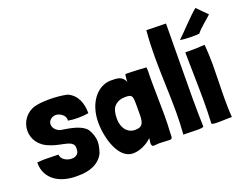

<svg xmlns="http://www.w3.org/2000/svg" viewBox="-115 -998 1641 1258"><g transform="rotate(-20 706.0 -369.0)"><path d="M240 16C317 17 388 -9 419 -74C429 -103 434 -128 434 -150C434 -184 423 -211 406 -240C375 -280 304 -294 229 -305C198 -316 182 -339 182 -361C182 -382 198 -403 228 -408C259 -411 298 -385 298 -354C298 -352 298 -349 297 -346C318 -342 341 -340 365 -340C391 -340 417 -342 440 -346C440 -418 416 -480 353 -507C317 -515 272 -519 230 -519C191 -519 154 -516 129 -509C63 -491 25 -433 25 -373C25 -317 58 -260 131 -235C205 -203 296 -218 288 -152C289 -117 265 -103 237 -103C203 -103 165 -124 163 -158C138 -158 104 -160 72 -160C52 -160 32 -159 15 -157V-152C15 -45 106 21 240 16Z M627 2C674 2 727 -24 759 -56C759 -43 755 -36 755 -21C755 -10 758 -2 767 1C782 1 795 -2 810 -2C831 -2 854 1 875 1H887C899 -1 900 -13 900 -26C900 -30 900 -35 900 -40C903 -83 904 -126 904 -169C904 -244 901 -318 901 -393C901 -417 901 -440 902 -464V-474C902 -482 901 -490 900 -498C857 -501 825 -502 802 -503C797 -503 782 -504 770 -504C761 -504 754 -503 754 -502C754 -486 749 -472 750 -451C731 -497 696 -497 648 -497C554 -494 480 -399 480 -266C480 -159 524 2 627 2ZM692 -138C636 -138 603 -186 603 -246C603 -263 604 -282 609 -299C616 -332 647 -363 702 -363C750 -363 754 -355 754 -291C754 -276 754 -258 754 -236C754 -175 751 -138 692 -138Z M977 0C980 -1 986 -1 993 -1C1013 -1 1045 1 1072 1C1095 1 1113 0 1118 -6C1116 -56 1115 -127 1115 -207C1115 -387 1119 -610 1119 -724L983 -727C977 -664 975 -601 975 -538C975 -412 983 -285 983 -160C983 -106 981 -53 977 0Z M1302 -587C1312 -607 1385 -665 1403 -683L1404 -684L1335 -754C1288 -717 1214 -634 1168 -591C1180 -588 1217 -585 1254 -585C1271 -585 1288 -585 1302 -587ZM1315 0C1312 -40 1311 -81 1311 -123C1311 -205 1315 -288 1315 -368C1315 -415 1313 -461 1309 -505V-506C1304 -507 1288 -505 1281 -505C1264 -504 1233 -502 1190 -503H1173V-500C1174 -392 1178 -278 1178 -167C1178 -113 1177 -59 1174 -6C1179 0 1198 1 1221 1C1248 1 1280 -1 1299 -1C1306 -1 1312 -1 1315 0Z"/></g></svg>

Font: HEYCLAY
Style: Regular
Weight: 400
Designer: Marcelo Magalhaes
Foundry: Marcelo Magalhães
Version: Version 1.300;hotconv 1.0.109;makeotfexe 2.5.65596